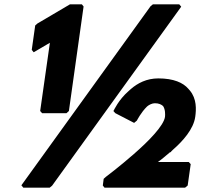

<svg xmlns="http://www.w3.org/2000/svg" viewBox="-20 -857 928 889"><path d="M780 -163C827 -204 876 -259 884 -316C889 -351 891 -400 859 -438L852 -446C828 -474 784 -494 713 -494C659 -494 617 -472 585 -444L575 -435C529 -395 507 -346 507 -346L505 -343L514 -333L601 -288L613 -298L614 -299C614 -299 633 -337 661 -364C670 -372 685 -379 697 -379C716 -379 727 -373 735 -366C746 -350 745 -326 744 -316C738 -275 670 -205 600 -144C534 -86 470 -38 470 -38L460 -29L456 2L464 12H837L849 2L863 -97L854 -107H711C727 -118 746 -134 767 -152C767 -152 769 -151 772 -154V-155ZM819 -826 810 -837H688L677 -828L79 1L88 12H210L221 3ZM127 -626 136 -615 211 -659 166 -343 175 -333H288L299 -343L367 -827L359 -837H304L153 -748L143 -739Z"/></svg>

Font: Hussar Woodtype
Style: UltraObl
Weight: 900
Foundry: Cannot Into Space Fonts
Version: Version 1.07